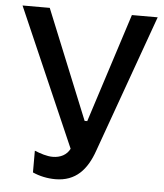

<svg xmlns="http://www.w3.org/2000/svg" viewBox="-51 -746 686 801"><g transform="rotate(5 291.5 -345.0)"><path d="M210 10C296 10 342 -43 370 -123L577 -700H469L322 -243H311L125 -700H11L263 -122C250 -96 224 -82 191 -82C167 -82 140 -91 115 -101V-10C144 3 177 10 210 10Z"/></g></svg>

Font: Fixel Text Medium
Style: Regular
Weight: 500
Width: 4
Designer: AlfaBravo + MacPaw
Foundry: Kyrylo Tkachov, Marchela Mozhyna, Serhii Makarenko, Maria Weinstein, Zakhar Kryvoshyya
Version: Version 1.211